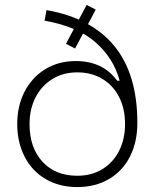

<svg xmlns="http://www.w3.org/2000/svg" viewBox="-20 -746 633 780"><path d="M169 -705Q351 -673 444.5 -559Q538 -445 538 -247Q538 -169 508 -110Q478 -51 422.5 -18.5Q367 14 294 14Q221 14 165.5 -18.5Q110 -51 80 -109.5Q50 -168 50 -242Q50 -316 80 -374Q110 -432 164 -465Q218 -498 288 -498Q398 -498 456 -418H466Q443 -507 370 -572.5Q297 -638 161 -662ZM100 -242Q100 -146 152.5 -89Q205 -32 294 -32Q352 -32 396 -59Q440 -86 464 -133.5Q488 -181 488 -242Q488 -304 464 -351.5Q440 -399 396 -425.5Q352 -452 294 -452Q236 -452 192 -424.5Q148 -397 124 -349.5Q100 -302 100 -242ZM369 -707 285 -549 248 -568 332 -726Z"/></svg>

Font: Space Grotesk Variable
Style: Regular
Weight: 400
Designer: Florian Karsten (Space Grotesk), Colophon Foundry (Space Mono)
Foundry: Florian Karsten
Version: Version 1.106